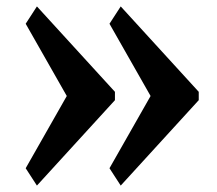

<svg xmlns="http://www.w3.org/2000/svg" viewBox="-20 -561 677 598"><path d="M60 -37 188 -262 60 -487 95 -541 338 -275V-249L95 17ZM321 -37 449 -262 321 -487 356 -541 599 -275V-249L356 17Z"/></svg>

Font: Taviraj Black
Style: Regular
Weight: 900
Designer: Katatrad Team
Foundry: CadsonDemak
Version: Version 1.030